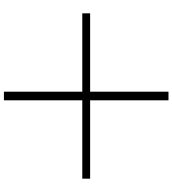

<svg xmlns="http://www.w3.org/2000/svg" viewBox="30 -754 880 980"><g transform="rotate(-90 470.0 -264.0)"><path d="M48 -244V-284H448V-684H492V-284H892V-244H492V156H448V-244Z"/></g></svg>

Font: Old Standard TT
Style: Regular
Weight: 400
Designer: Alexey Kryukov <alexios@thessalonica.org.ru>
Version: Version 1.0